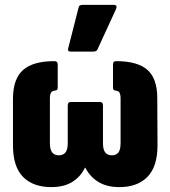

<svg xmlns="http://www.w3.org/2000/svg" viewBox="-20 -757 697 785"><path d="M190 8Q115 8 74 -34Q33 -76 33 -163V-356Q34 -436 75 -471.5Q116 -507 202 -507Q216 -507 216 -494V-399Q216 -388 207 -387Q194 -386 189 -379Q184 -372 184 -353V-172Q184 -145 193.5 -133.5Q203 -122 220 -122Q238 -122 247.5 -133.5Q257 -145 257 -172V-326Q257 -340 269 -340H389Q401 -340 401 -326V-172Q401 -145 410.5 -133.5Q420 -122 438 -122Q455 -122 464 -133.5Q473 -145 473 -172V-353Q473 -372 468 -379Q463 -386 450 -387Q442 -388 442 -399V-494Q442 -507 455 -507Q542 -507 582.5 -471.5Q623 -436 623 -356L624 -163Q624 -76 583 -34Q542 8 468 8Q417 8 382.5 -13Q348 -34 329 -71H327Q310 -35 276 -13.5Q242 8 190 8ZM269 -546Q255 -546 259 -560L301 -725Q302 -732 306.5 -734.5Q311 -737 317 -737H445Q462 -737 454 -719L379 -556Q375 -546 362 -546Z"/></svg>

Font: Sofia Sans Condensed Black
Style: Regular
Weight: 900
Designer: Botio Nikoltchev, Ani Petrova
Foundry: lettersoup
Version: Version 4.101